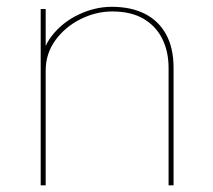

<svg xmlns="http://www.w3.org/2000/svg" viewBox="-20 -558 640 578"><path d="M487.5 0V-283Q487.5 -310.5 487.5 -324.8Q487.5 -339 487.5 -353.5Q487.5 -403.5 468.2 -441.8Q449 -480 411.5 -501.8Q374 -523.5 318 -523.5Q269 -523.5 222.8 -500.5Q176.5 -477.5 147 -437.2Q117.5 -397 117.5 -345L103 -350.5Q103 -407 135.2 -449Q167.5 -491 216.8 -514.2Q266 -537.5 316.5 -537.5Q374.5 -537.5 416 -516.5Q457.5 -495.5 480 -454.5Q502.5 -413.5 502.5 -353.5Q502.5 -335 502.5 -314.5Q502.5 -294 502.5 -281.5V0ZM102.5 0V-531H117.5V0Z"/></svg>

Font: Epilogue Thin
Style: Regular
Weight: 250
Designer: Tyler Finck
Foundry: Etcetera Type Co
Version: Version 2.111